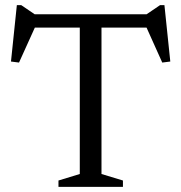

<svg xmlns="http://www.w3.org/2000/svg" viewBox="-20 -732 710 752"><path d="M292.5 -645.5H377.5V-50.5L461.5 -25V0H209V-25L292.5 -50.5ZM592 -624H78.5L121.5 -635L54.5 -487L23 -491L46 -712H63L128.5 -667.5L81.5 -676H588.5L541.5 -667.5L607 -712H624L647 -491L615.5 -487L549 -635Z"/></svg>

Font: Newsreader 16pt 16pt
Style: Regular
Weight: 400
Version: Version 1.003